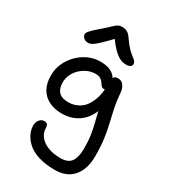

<svg xmlns="http://www.w3.org/2000/svg" viewBox="-243 -880 1100 1252"><g transform="rotate(30 307.0 -254.0)"><path d="M381 260Q307 260 255 243Q203 226 172.5 198Q142 170 128 138.5Q114 107 114 80Q114 54 128 36Q142 18 163 18Q180 18 187 26.5Q194 35 194 51Q194 88 217 116Q240 144 280 159.5Q320 175 373 175Q433 175 455 140.5Q477 106 477 42Q477 -13 470 -58Q463 -103 452.5 -143Q442 -183 433 -222Q424 -261 419 -305L457 -295Q448 -239 428 -198.5Q408 -158 378.5 -132Q349 -106 312.5 -93.5Q276 -81 236 -81Q180 -81 138 -102Q96 -123 73.5 -163Q51 -203 51 -262Q51 -310 70 -353Q89 -396 122.5 -429.5Q156 -463 198 -482Q240 -501 286 -501Q337 -501 366.5 -485.5Q396 -470 409 -446Q422 -422 422 -397Q422 -383 414 -370Q406 -357 395 -357Q381 -357 373.5 -366Q366 -375 358.5 -386.5Q351 -398 338 -407Q325 -416 300 -416Q268 -416 239 -403Q210 -390 187.5 -368Q165 -346 152.5 -318Q140 -290 140 -261Q140 -215 163 -190.5Q186 -166 236 -166Q283 -166 321.5 -191.5Q360 -217 382.5 -273Q405 -329 405 -420Q405 -443 412.5 -453.5Q420 -464 441 -464Q461 -464 473.5 -453Q486 -442 493 -425Q500 -408 501 -389Q506 -327 516.5 -277.5Q527 -228 538.5 -180.5Q550 -133 557.5 -77.5Q565 -22 565 52Q565 149 517 204.5Q469 260 381 260ZM153 -566Q140 -566 129.5 -571.5Q119 -577 113 -586Q107 -595 107 -604Q107 -611 112 -619.5Q117 -628 134 -645Q151 -662 189 -694Q219 -720 235.5 -736.5Q252 -753 265 -760.5Q278 -768 298 -768Q321 -768 337.5 -757.5Q354 -747 373 -718Q396 -685 415.5 -665.5Q435 -646 450 -635Q465 -624 473 -615Q481 -606 481 -593Q481 -582 470.5 -574.5Q460 -567 441 -567Q417 -567 395 -576.5Q373 -586 345.5 -612.5Q318 -639 280 -692H308Q266 -647 239.5 -621.5Q213 -596 197 -584Q181 -572 171 -569Q161 -566 153 -566Z"/></g></svg>

Font: Shantell Sans
Style: Regular
Weight: 400
Designer: Stephen Nixon, Anya Danilova, Shantell Martin
Foundry: Arrow Type
Version: Version 1.008;[ac192a2d6]